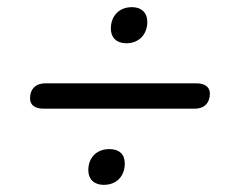

<svg xmlns="http://www.w3.org/2000/svg" viewBox="-20 -609 640 537"><path d="M102 -305H525C551 -305 567 -321 567 -347C567 -365 554 -376 529 -376H107C80 -376 64 -360 64 -334C64 -315 78 -305 102 -305ZM270 -92C307 -92 329 -117 329 -152C329 -177 314 -192 286 -192C249 -192 227 -167 227 -133C227 -108 243 -92 270 -92ZM333 -488C370 -488 392 -514 392 -548C392 -573 376 -589 349 -589C312 -589 290 -563 290 -529C290 -504 306 -488 333 -488Z"/></svg>

Font: SN Pro Medium
Style: Italic
Weight: 400
Italic angle: -9°
Designer: Tobias Whetton
Foundry: Supernotes
Version: Version 1.001;Glyphs 3.2 (3249)